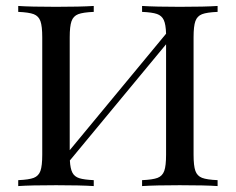

<svg xmlns="http://www.w3.org/2000/svg" viewBox="-20 -628 797 648"><path d="M633.3 -502V-106Q633.3 -68.4 639.4 -51.3Q645.5 -34.2 661.9 -27.8Q678.2 -21.5 714.4 -20V0Q672.9 -2.9 586.4 -2.9Q506.3 -2.9 459.5 0V-20Q495.6 -21.5 512 -27.8Q528.3 -34.2 534.4 -51.3Q540.5 -68.4 540.5 -106V-478.5L215.8 -86.4Q217.3 -58.6 224.4 -45.2Q231.4 -31.7 247.6 -26.6Q263.7 -21.5 296.4 -20V0Q250 -2.9 169.4 -2.9Q83 -2.9 41.5 0V-20Q77.6 -21.5 94 -27.8Q110.4 -34.2 116.5 -51.3Q122.6 -68.4 122.6 -106V-502Q122.6 -539.6 116.5 -556.6Q110.4 -573.7 94 -580.1Q77.6 -586.4 41.5 -587.9V-607.9Q83 -605 169.4 -605Q250 -605 296.4 -607.9V-587.9Q260.3 -586.4 243.9 -580.1Q227.5 -573.7 221.4 -556.6Q215.3 -539.6 215.3 -502V-121.1L540.5 -514.2Q539.6 -545.9 532.7 -560.5Q525.9 -575.2 509.8 -580.8Q493.7 -586.4 459.5 -587.9V-607.9Q506.3 -605 586.4 -605Q672.4 -605 714.4 -607.9V-587.9Q678.2 -586.4 661.9 -580.1Q645.5 -573.7 639.4 -556.6Q633.3 -539.6 633.3 -502Z"/></svg>

Font: Playfair Display SC
Style: Regular
Weight: 400
Designer: Claus Eggers Sørensen
Foundry: Claus Eggers Sørensen
Version: Version 1.004;PS 001.004;hotconv 1.0.70;makeotf.lib2.5.58329